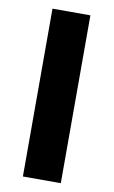

<svg xmlns="http://www.w3.org/2000/svg" viewBox="-83 -756 476 801"><g transform="rotate(10 155.5 -355.5)"><path d="M233.6 0V-711H73V0Z"/></g></svg>

Font: Asimov
Style: Wid
Weight: 500
Designer: Google
Version: Version 2.000980; 2014